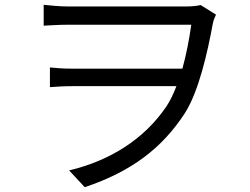

<svg xmlns="http://www.w3.org/2000/svg" viewBox="-20 -738 1040 800"><path d="M816 -717C799 -713 777 -711 755 -711H265C224 -711 184 -716 162 -718V-631C185 -632 225 -635 265 -635H777C769 -578 757 -513 740 -452H277C246 -452 215 -454 188 -457V-375C219 -377 246 -379 280 -379H715C703 -347 689 -318 673 -294C582 -160 441 -69 268 -28L333 42C530 -24 656 -122 750 -266C808 -357 844 -516 867 -641C870 -656 876 -668 880 -677Z"/></svg>

Font: Noto Sans CJK JP Regular
Style: Regular
Weight: 400
Designer: Ryoko NISHIZUKA (kana & ideographs); Paul D. Hunt (Latin, Greek & Cyrillic); Wenlong ZHANG (bopomofo); Sandoll Communica
Foundry: Adobe Systems Incorporated
Version: Version 1.001;PS 1.001;hotconv 1.0.78;makeotf.lib2.5.61930